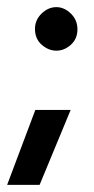

<svg xmlns="http://www.w3.org/2000/svg" viewBox="-38 -396 262 538"><path d="M60 -315Q60 -340 78.5 -358Q97 -376 120 -376Q142 -376 160.5 -358Q179 -340 179 -314Q179 -287 160.5 -270.5Q142 -254 120 -254Q98 -254 79 -270.5Q60 -287 60 -315ZM160 -88Q138 -35 116.5 17Q95 69 73 122H-18Q2 69 21.5 17Q41 -35 61 -88Z"/></svg>

Font: Josefin Sans Thin SemiBold
Style: Regular
Weight: 600
Version: Version 2.000